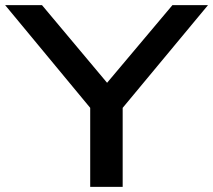

<svg xmlns="http://www.w3.org/2000/svg" viewBox="-25 -725 827 745"><path d="M325 0V-360L347 -280L-5 -705H138L392 -402H389L644 -705H782L429 -280L451 -360V0Z"/></svg>

Font: Nunito Sans 7pt Expanded SemiBold
Style: Regular
Weight: 600
Width: 7
Designer: Vernon Adams
Foundry: Vernon Adams
Version: Version 3.101;gftools[0.9.27]